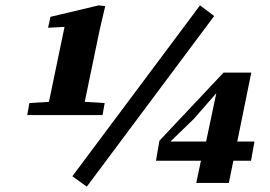

<svg xmlns="http://www.w3.org/2000/svg" viewBox="-20 -678 1011 719"><path d="M82 -247 90 -292 200 -299H262L372 -292L364 -247ZM153 -247 227 -603 253 -579 160 -574 169 -615 350 -658 374 -655 353 -565 287 -247ZM305 21 251 -18 729 -658 782 -618ZM715 7 740 -112 747 -125 790 -329H762L804 -345L707 -234L607 -137L620 -174V-148H933L920 -76H564L577 -151L817 -406H921L837 7Z"/></svg>

Font: Source Serif 4 Black
Style: Italic
Weight: 900
Italic angle: -12°
Designer: Frank Grießhammer
Foundry: Adobe Systems Incorporated
Version: Version 4.004;hotconv 1.0.116;makeotfexe 2.5.65601